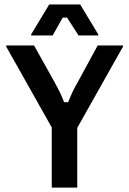

<svg xmlns="http://www.w3.org/2000/svg" viewBox="-20 -858 590 878"><path d="M216.7 0V-275L8.3 -645V-650H135.8L230.8 -480Q241.7 -460 252.1 -439.2Q262.5 -418.3 273.3 -390.8H291.7Q302.5 -418.3 312.5 -439.2Q322.5 -460 334.2 -480L426.7 -650H542.5V-645L333.3 -273.3V0ZM122.5 -695.8V-700.8L205 -837.5H346.7L429.2 -700.8V-695.8H339.2L286.7 -777.5H266.7L220.8 -695.8Z"/></svg>

Font: Familjen Grotesk GF Medium
Style: Regular
Weight: 500
Designer: Anders Wikstroem, Jonas Baeckman, Matilda Gysing, Kristian Moeller
Foundry: Familjen STHLM AB
Version: Version 2.000; Beta; Release 4; Build 6